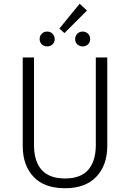

<svg xmlns="http://www.w3.org/2000/svg" viewBox="-20 -991 692 1022"><path d="M551 -214Q551 -112 493 -50.5Q435 11 326 11Q216 11 158.5 -50Q101 -111 101 -214V-685H161V-219Q161 -133 201.5 -87Q242 -41 326 -41Q410 -41 450 -87.5Q490 -134 490 -219V-685H551ZM443 -935 323 -815 296 -839 404 -971ZM271 -783Q271 -766 259.5 -755Q248 -744 231 -744Q214 -744 202.5 -755Q191 -766 191 -783Q191 -800 202.5 -811.5Q214 -823 231 -823Q248 -823 259.5 -811.5Q271 -800 271 -783ZM460 -783Q460 -766 448.5 -755Q437 -744 420 -744Q403 -744 391.5 -755Q380 -766 380 -783Q380 -800 391.5 -811.5Q403 -823 420 -823Q437 -823 448.5 -811.5Q460 -800 460 -783Z"/></svg>

Font: Fira Sans Light
Style: Regular
Weight: 300
Designer: bBox Type GmbH & Carrois Corporate GbR & Edenspiekermann AG
Foundry: bBox Type GmbH & Carrois Corporate GbR & Edenspiekermann AG
Version: Version 4.301